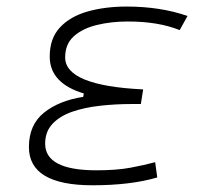

<svg xmlns="http://www.w3.org/2000/svg" viewBox="-20 -547 626 577"><path d="M258.3 9.8Q66.9 9.8 66.9 -105Q66.9 -171.9 112.1 -208.3Q157.2 -244.6 230 -255.9L231.9 -266.1Q129.4 -296.9 129.4 -377Q129.4 -431.6 160.2 -464.6Q190.9 -497.6 243.4 -512.5Q295.9 -527.3 360.8 -527.3Q461.9 -527.3 543.5 -499L520 -456.5Q456.1 -482.4 363.8 -482.4Q314 -482.4 271 -471.9Q228 -461.4 201.9 -438Q175.8 -414.6 175.8 -374.5Q175.8 -289.6 410.2 -278.3L403.3 -234.4H375.5Q327.1 -234.4 280.8 -229.2Q234.4 -224.1 197 -211.2Q159.7 -198.2 137.7 -174.8Q115.7 -151.4 115.7 -115.2Q115.7 -35.2 270 -35.2Q330.6 -35.2 372.1 -43Q413.6 -50.8 446.3 -59.6L452.6 -13.7Q372.6 9.8 258.3 9.8Z"/></svg>

Font: Cascadia Mono NF ExtraLight
Style: Italic
Weight: 200
Italic angle: -10°
Monospace: yes
Designer: Aaron Bell
Foundry: Saja Typeworks
Version: Version 2404.023; ttfautohint (v1.8.4)